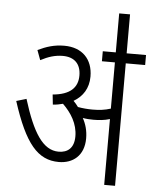

<svg xmlns="http://www.w3.org/2000/svg" viewBox="-56 -852 720 898"><g transform="rotate(5 304.5 -402.5)"><path d="M364 -209C364 -245 355 -276 340 -303C356 -300 374 -299 390 -299C416 -299 441 -301 467 -309V0H518V-575H609V-622H518V-805H467V-622H406V-575H467V-358C439 -349 413 -346 382 -346C359 -346 336 -348 313 -352C306 -362 298 -371 290 -379C333 -404 359 -444 359 -499C359 -580 309 -632 225 -632C177 -632 141 -620 101 -601L118 -555C154 -574 186 -584 222 -584C276 -584 307 -554 307 -499C307 -442 271 -407 190 -400L195 -353C212 -354 227 -357 242 -361C282 -322 313 -273 313 -214C313 -160 284 -136 241 -136C167 -136 118 -214 70 -369L23 -355C86 -159 147 -88 246 -88C311 -88 364 -127 364 -209Z"/></g></svg>

Font: Noto Sans Devanagari Condensed Light
Style: Regular
Weight: 300
Width: 3
Designer: Jelle Bosma - Monotype Design Team
Foundry: Monotype Imaging Inc.
Version: Version 2.004